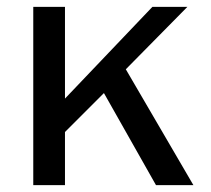

<svg xmlns="http://www.w3.org/2000/svg" viewBox="-20 -537 612 557"><path d="M76.5 0V-517H168.5V-251L422 -517H523.5L345 -336L541 0H432.5L281.5 -267L168.5 -154V0Z"/></svg>

Font: Public Sans Thin
Style: Regular
Weight: 400
Version: Version 2.001